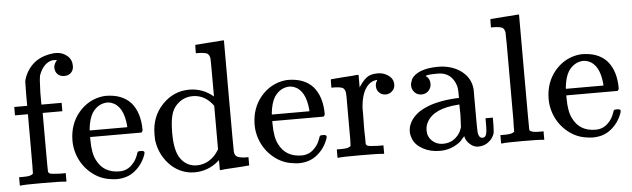

<svg xmlns="http://www.w3.org/2000/svg" viewBox="-46 -872 3457 1050"><g transform="rotate(-5 1682.0 -347.0)"><path d="M273 0Q255 -3 146 -3Q48 -3 34 0H26V-46H42H53Q95 -46 103 -60Q104 -61 104 -224V-385H33V-431H104V-497L105 -564L107 -574Q123 -628 164 -663Q203 -696 266 -704Q270 -704 276 -705H289Q323 -704 348 -682Q372 -661 372 -627Q372 -604 358 -590Q344 -576 321 -576Q298 -576 284 -590Q270 -604 270 -627Q270 -644 288 -667H284Q275 -668 262 -667Q239 -663 219 -643Q200 -622 189 -592Q184 -574 182 -497V-431H293V-385H185V-225Q185 -62 186 -61Q191 -52 198 -51Q206 -48 251 -46H282V0Z M714 -231H432V-216Q432 -142 452 -104Q488 -30 576 -30Q619 -30 648 -62Q668 -82 679 -114Q682 -125 685 -128Q688 -131 701 -131Q721 -131 721 -121Q721 -117 718 -108Q699 -56 658 -23Q617 11 556 11Q540 11 512 6Q456 -4 410 -46Q366 -86 346 -145Q334 -181 334 -218Q334 -310 388 -374Q442 -437 521 -447Q524 -448 535 -448Q626 -448 674 -395Q721 -340 721 -245Q721 -238 714 -231ZM639 -275Q630 -384 565 -407Q559 -409 544 -411Q492 -411 459 -363Q439 -331 433 -274V-267H639Z M1128 -689Q1149 -690 1168 -691.5Q1187 -693 1196 -694H1204H1207V-390Q1207 -83 1208 -81Q1211 -61 1223 -55Q1233 -48 1267 -46H1285V0H1276Q1268 1 1249 2.5Q1230 4 1209 5Q1135 9 1130 11H1123V-44L1115 -37Q1058 11 985 11Q916 11 861 -36Q798 -93 785 -180Q784 -185 784 -215Q784 -312 846 -377Q908 -442 994 -442Q1068 -442 1126 -393V-495Q1126 -600 1125 -603Q1122 -621 1111 -629Q1098 -636 1066 -637H1048V-660Q1048 -683 1050 -683Q1054 -683 1128 -689ZM1123 -342Q1078 -405 1010 -405Q960 -405 923 -369Q898 -344 890 -308Q881 -274 881 -211Q881 -100 923 -59Q954 -26 1001 -26Q1037 -26 1068 -45Q1100 -65 1119 -97L1123 -103Z M1714 -231H1432V-216Q1432 -142 1452 -104Q1488 -30 1576 -30Q1619 -30 1648 -62Q1668 -82 1679 -114Q1682 -125 1685 -128Q1688 -131 1701 -131Q1721 -131 1721 -121Q1721 -117 1718 -108Q1699 -56 1658 -23Q1617 11 1556 11Q1540 11 1512 6Q1456 -4 1410 -46Q1366 -86 1346 -145Q1334 -181 1334 -218Q1334 -310 1388 -374Q1442 -437 1521 -447Q1524 -448 1535 -448Q1626 -448 1674 -395Q1721 -340 1721 -245Q1721 -238 1714 -231ZM1639 -275Q1630 -384 1565 -407Q1559 -409 1544 -411Q1492 -411 1459 -363Q1439 -331 1433 -274V-267H1639Z M1848 -437Q1869 -438 1887 -439.5Q1905 -441 1913 -442H1921H1924V-373Q1944 -405 1966 -423Q1988 -441 2027 -441Q2055 -441 2075 -430Q2114 -410 2114 -373Q2114 -350 2099 -337Q2084 -322 2063 -322Q2042 -322 2028 -336Q2013 -350 2013 -372Q2013 -389 2021 -400L2023 -405Q2021 -407 2000 -401Q1984 -394 1976 -386Q1936 -349 1930 -260V-221Q1929 -195 1929 -154V-127Q1929 -108 1930 -101V-81V-66V-61Q1935 -52 1942 -51Q1950 -48 1995 -46H2026V0H2017Q1999 -3 1890 -3Q1792 -3 1778 0H1770V-46H1786H1797Q1839 -46 1847 -60V-68Q1847 -82 1848 -91V-123V-162V-203V-270V-328L1847 -351Q1844 -369 1833 -377Q1820 -384 1788 -385H1770V-408Q1770 -431 1772 -431Q1776 -431 1848 -437Z M2220 -321Q2205 -338 2205 -359Q2205 -372 2213 -391Q2227 -418 2265 -433Q2304 -448 2360 -448Q2426 -448 2475 -418Q2523 -388 2538 -340Q2542 -327 2544 -309V-194Q2544 -91 2545 -80Q2545 -64 2550 -54Q2556 -40 2570 -40Q2583 -40 2589 -54Q2595 -66 2595 -109V-145H2635V-106Q2634 -67 2632 -59Q2623 -31 2599 -13Q2576 6 2542 6Q2518 6 2498 -12Q2478 -28 2471 -54V-58Q2465 -52 2459 -45Q2447 -31 2446 -30Q2396 11 2332 11Q2279 11 2239 -11Q2197 -34 2184 -69Q2176 -90 2176 -107Q2176 -154 2215 -193Q2238 -216 2272 -231Q2338 -262 2446 -268H2460V-290Q2460 -324 2454 -340Q2443 -373 2419 -392Q2394 -411 2357 -411Q2290 -411 2290 -403Q2312 -388 2312 -359Q2312 -338 2297 -321Q2281 -305 2258 -305Q2235 -305 2220 -321ZM2459 -233Q2455 -233 2454 -232Q2316 -223 2279 -151Q2268 -131 2268 -106Q2268 -72 2292 -49Q2317 -26 2351 -26Q2392 -26 2420 -50Q2448 -73 2457 -109Q2458 -116 2460 -175Z M2749 -689Q2770 -690 2789 -691.5Q2808 -693 2816 -694H2824H2827V-379Q2827 -61 2828 -60Q2836 -46 2878 -46H2889H2905V0H2897Q2879 -3 2787 -3Q2690 -3 2676 0H2668V-46H2684H2695Q2737 -46 2745 -60V-68V-91Q2745 -111 2746 -124V-168V-218V-273V-329V-408V-482V-543Q2745 -561 2745 -586V-603Q2742 -621 2731 -629Q2718 -636 2686 -637H2668V-660Q2668 -683 2670 -683Q2676 -683 2749 -689Z M3328 -231H3046V-216Q3046 -142 3066 -104Q3102 -30 3190 -30Q3233 -30 3262 -62Q3282 -82 3293 -114Q3296 -125 3299 -128Q3302 -131 3315 -131Q3335 -131 3335 -121Q3335 -117 3332 -108Q3313 -56 3272 -23Q3231 11 3170 11Q3154 11 3126 6Q3070 -4 3024 -46Q2980 -86 2960 -145Q2948 -181 2948 -218Q2948 -310 3002 -374Q3056 -437 3135 -447Q3138 -448 3149 -448Q3240 -448 3288 -395Q3335 -340 3335 -245Q3335 -238 3328 -231ZM3253 -275Q3244 -384 3179 -407Q3173 -409 3158 -411Q3106 -411 3073 -363Q3053 -331 3047 -274V-267H3253Z"/></g></svg>

Font: KaTeX_Main
Style: Regular
Weight: 400
Version: Version